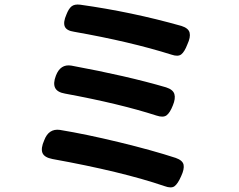

<svg xmlns="http://www.w3.org/2000/svg" viewBox="-20 -788 1040 837"><path d="M329.1 -767.6Q553.7 -736.3 771.5 -674.8Q801.8 -665 806.6 -645.5Q811.5 -626 796.9 -594.7Q784.2 -561.5 770 -550.8Q755.9 -540 727.5 -549.8Q547.9 -606.4 303.7 -649.4Q269.5 -654.3 262.2 -672.9Q254.9 -691.4 269.5 -724.6Q279.3 -750 292 -760.3Q304.7 -770.5 329.1 -767.6ZM291 -502Q534.2 -457 704.1 -407.2Q734.4 -397.5 740.2 -377.9Q746.1 -358.4 733.4 -328.1Q720.7 -295.9 706.1 -285.2Q691.4 -274.4 662.1 -284.2Q502 -335.9 263.7 -379.9Q229.5 -385.7 220.2 -405.3Q210.9 -424.8 223.6 -458Q243.2 -509.8 291 -502ZM241.2 -221.7Q354.5 -203.1 499.5 -168Q644.5 -132.8 746.1 -99.6Q776.4 -88.9 780.3 -69.8Q784.2 -50.8 769.5 -19.5Q754.9 13.7 740.7 23.9Q726.6 34.2 697.3 23.4Q511.7 -40 209 -94.7Q172.9 -101.6 165 -121.6Q157.2 -141.6 172.9 -176.8Q192.4 -228.5 241.2 -221.7Z"/></svg>

Font: GenSenMaruGothic TW TTF Bold
Style: Regular
Weight: 700
Version: Version 1.301